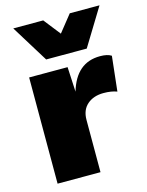

<svg xmlns="http://www.w3.org/2000/svg" viewBox="-112 -803 667 873"><g transform="rotate(-15 221.5 -367.0)"><path d="M443 -734 336 -559H145L37 -734H178L240 -655L303 -734ZM49 0V-500H230L236 -383Q273 -510 385 -510Q420 -510 438 -498L420 -334Q394 -344 357 -344Q310 -344 280.5 -318.5Q251 -293 251 -246V0Z"/></g></svg>

Font: Elaine Sans ExtraBold
Style: Regular
Weight: 800
Designer: Wei Huang
Foundry: Wei Huang
Version: Version 2.001;December 24, 2019;FontCreator 12.0.0.2547 64-b